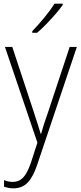

<svg xmlns="http://www.w3.org/2000/svg" viewBox="-20 -785 442 1047"><path d="M7 -529H47L164 -175Q179 -129 187.5 -102Q196 -75 202 -55H204Q217 -103 242 -173L360 -529H399L184 110Q162 178 131.5 210Q101 242 53 242Q28 242 2 233V197Q14 202 25.5 204.5Q37 207 50 207Q83 207 106 183.5Q129 160 149 101L184 -7ZM322 -758Q306 -735 282 -707.5Q258 -680 232 -653Q206 -626 182 -606H156V-615Q188 -648 222 -689.5Q256 -731 277 -765H322Z"/></svg>

Font: Noto Sans Hebrew SemiCondensed ExtraLight
Style: Regular
Weight: 200
Width: 4
Designer: Monotype Design Team
Foundry: Monotype Imaging Inc.
Version: Version 2.004; ttfautohint (v1.8.4.7-5d5b)